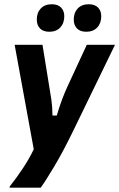

<svg xmlns="http://www.w3.org/2000/svg" viewBox="-20 -709 557 896"><path d="M25 166.7V161.7Q55 124.2 85.8 77.9Q116.7 31.7 137.5 -12.5L48.3 -500H178.3L210.8 -299.2Q215 -273.3 219.6 -244.2Q224.2 -215 225 -170H245Q258.3 -215 270.4 -246.7Q282.5 -278.3 292.5 -300L385 -500H516.7L320 -95Q275 -2.5 234.6 65.4Q194.2 133.3 170 166.7ZM210 -560.8Q181.7 -560.8 166.7 -576.2Q151.7 -591.7 151.7 -617.5Q151.7 -650 170.4 -669.6Q189.2 -689.2 221.7 -689.2Q250 -689.2 265 -673.8Q280 -658.3 280 -633.3Q280 -600.8 261.2 -580.8Q242.5 -560.8 210 -560.8ZM382.5 -560.8Q354.2 -560.8 339.2 -576.2Q324.2 -591.7 324.2 -617.5Q324.2 -650 342.9 -669.6Q361.7 -689.2 394.2 -689.2Q422.5 -689.2 437.5 -673.8Q452.5 -658.3 452.5 -633.3Q452.5 -600.8 433.8 -580.8Q415 -560.8 382.5 -560.8Z"/></svg>

Font: Familjen Grotesk GF
Style: Bold Italic
Weight: 700
Designer: Anders Wikstroem, Jonas Baeckman, Matilda Gysing, Kristian Moeller
Foundry: Familjen STHML AB
Version: Version 2.000; Beta; Release 4; Build 6